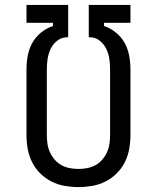

<svg xmlns="http://www.w3.org/2000/svg" viewBox="-20 -755 640 783"><path d="M300 8Q272 8 243.5 3Q215 -2 189.5 -15Q164 -28 143.5 -48.5Q123 -69 110.5 -94.5Q98 -120 93 -148Q88 -176 88 -205V-471Q88 -499 93 -527Q98 -555 111.5 -579.5Q125 -604 147 -622Q169 -640 196 -649V-662H88V-735H258V-603H251Q229 -602 212 -588Q195 -574 186 -554.5Q177 -535 174 -514Q171 -493 171 -471V-205Q171 -187 173.5 -169Q176 -151 183.5 -134.5Q191 -118 203 -104Q215 -90 230.5 -81.5Q246 -73 264 -69.5Q282 -66 300 -66Q318 -66 336 -69.5Q354 -73 369.5 -81.5Q385 -90 397 -104Q409 -118 416.5 -134.5Q424 -151 426.5 -169Q429 -187 429 -205V-471Q429 -493 426 -514Q423 -535 414 -554.5Q405 -574 388 -588Q371 -602 349 -603H342V-735H512V-662H404V-649Q431 -640 453 -622Q475 -604 488.5 -579.5Q502 -555 507 -527Q512 -499 512 -471V-205Q512 -176 507 -148Q502 -120 489.5 -94.5Q477 -69 456.5 -48.5Q436 -28 410.5 -15Q385 -2 356.5 3Q328 8 300 8Z"/></svg>

Font: Nova Nerd Font
Style: Regular
Weight: 400
Designer: Belleve Invis
Foundry: Belleve Invis
Version: Version 24.1.4; ttfautohint (v1.8.4);Nerd Fonts 3.1.1